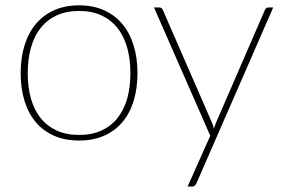

<svg xmlns="http://www.w3.org/2000/svg" viewBox="-20 -521 1067 720"><path d="M276.5 -501Q329 -501 369.8 -482.8Q410.5 -464.5 438.5 -431.2Q466.5 -398 481 -351Q495.5 -304 495.5 -246.5Q495.5 -189 481 -142.2Q466.5 -95.5 438.5 -62.5Q410.5 -29.5 369.8 -11.8Q329 6 276.5 6Q224 6 183.2 -11.8Q142.5 -29.5 114.5 -62.5Q86.5 -95.5 72 -142.2Q57.5 -189 57.5 -246.5Q57.5 -304 72 -351Q86.5 -398 114.5 -431.2Q142.5 -464.5 183.2 -482.8Q224 -501 276.5 -501ZM276.5 -15Q324.5 -15 360.5 -31.5Q396.5 -48 420.8 -78.5Q445 -109 457 -151.5Q469 -194 469 -246.5Q469 -299 457 -342Q445 -385 420.8 -415.8Q396.5 -446.5 360.5 -463.2Q324.5 -480 276.5 -480Q228.5 -480 192.5 -463.2Q156.5 -446.5 132.2 -415.8Q108 -385 96 -342Q84 -299 84 -246.5Q84 -194 96 -151.5Q108 -109 132.2 -78.5Q156.5 -48 192.5 -31.5Q228.5 -15 276.5 -15ZM1004.5 -493 717 165.5Q714.5 170.5 711 174.5Q707.5 178.5 701 178.5H683.5L768.5 -12L557.5 -493H577.5Q583 -493 586.2 -490Q589.5 -487 590.5 -484L774.5 -62Q779.5 -51 782 -39Q785.5 -49.5 790.5 -62L973.5 -484Q975.5 -488 978.8 -490.5Q982 -493 986 -493Z"/></svg>

Font: Lato ExtraLight
Style: Regular
Weight: 275
Designer: Lukasz Dziedzic with Adam Twardoch and Botio Nikoltchev
Foundry: tyPoland Lukasz Dziedzic
Version: Version 2.015; 2015-08-06; http://www.latofonts.com/